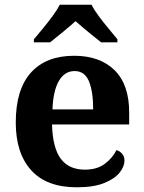

<svg xmlns="http://www.w3.org/2000/svg" viewBox="-20 -786 612 816"><path d="M306 10Q178 10 112.5 -62.5Q47 -135 47 -265Q47 -406 111.5 -477.5Q176 -549 295 -549Q404 -549 466.5 -488Q529 -427 529 -308V-257H201Q204 -157 238.5 -111Q273 -65 341 -65Q392 -65 425 -89.5Q458 -114 475 -148Q489 -144 499 -132.5Q509 -121 509 -104Q509 -78 488 -52Q467 -26 422.5 -8Q378 10 306 10ZM376 -321Q376 -397 358 -440.5Q340 -484 297 -484Q255 -484 230.5 -442.5Q206 -401 203 -321ZM124 -619Q140 -638 161.5 -664Q183 -690 203 -717Q223 -744 234 -766H369Q380 -744 400 -717Q420 -690 442 -664Q464 -638 479 -619V-606H410Q396 -617 376 -633Q356 -649 336 -666Q316 -683 301 -696Q279 -676 246.5 -649.5Q214 -623 193 -606H124Z"/></svg>

Font: Noto Serif Gurmukhi
Style: Bold
Weight: 700
Designer: Vaibhav Singh and the Monotype Design Team
Foundry: Monotype Imaging Inc.
Version: Version 2.004; ttfautohint (v1.8.4.7-5d5b)